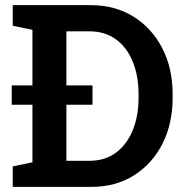

<svg xmlns="http://www.w3.org/2000/svg" viewBox="-20 -731 729 751"><path d="M29.8 0V-80.1L106.9 -96.2V-614.3L29.8 -630.4V-710.9H335Q429.7 -710.9 502 -666Q574.2 -621.1 614.7 -542.5Q655.3 -463.9 655.3 -361.8V-348.6Q655.3 -247.6 615.5 -168.9Q575.7 -90.3 504.2 -45.2Q432.6 0 337.4 0ZM239.7 -102.1H330.6Q391.1 -102.1 433.8 -134Q476.6 -166 499.3 -221.9Q522 -277.8 522 -348.6V-362.8Q522 -434.1 499.3 -489.7Q476.6 -545.4 433.8 -576.9Q391.1 -608.4 330.6 -608.4H239.7ZM25.9 -321.3V-397H341.8V-321.3Z"/></svg>

Font: Roboto Slab SemiBold
Style: Regular
Weight: 600
Designer: Google
Version: Version 2.001; ttfautohint (v1.8.3)